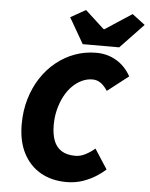

<svg xmlns="http://www.w3.org/2000/svg" viewBox="-59 -924 768 985"><g transform="rotate(5 325.0 -432.0)"><path d="M320 12Q244 12 187 -20.5Q130 -53 98 -114.5Q66 -176 66 -264Q66 -334 84 -394.5Q102 -455 134 -504Q166 -553 210 -588.5Q254 -624 306 -643Q358 -662 416 -662Q473 -662 519.5 -634.5Q566 -607 594 -556L486 -472Q468 -499 449.5 -511.5Q431 -524 408 -524Q380 -524 353.5 -511.5Q327 -499 304.5 -476.5Q282 -454 265.5 -422.5Q249 -391 239.5 -353.5Q230 -316 230 -274Q230 -227 242.5 -194Q255 -161 282.5 -143.5Q310 -126 354 -126Q380 -126 406 -139.5Q432 -153 454 -172L520 -70Q502 -53 472.5 -34Q443 -15 404.5 -1.5Q366 12 320 12ZM342 -700 266 -832 344 -876 442 -786H446L584 -876L650 -826L530 -700Z"/></g></svg>

Font: Source Code Pro ExtraLight Black
Style: Italic
Weight: 900
Italic angle: -11°
Monospace: yes
Version: Version 1.016;hotconv 1.0.116;makeotfexe 2.5.65601